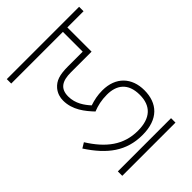

<svg xmlns="http://www.w3.org/2000/svg" viewBox="-186 -709 796 796"><g transform="rotate(-45 212.0 -311.0)"><path d="M248 -283C303 -283 344 -256 344 -186C344 -122 308 -86 233 -86C150 -86 91 -131 41 -211L18 -197C76 -108 140 -60 234 -60C327 -60 371 -110 371 -186C371 -259 326 -309 247 -309C219 -309 196 -304 172 -296C152 -318 129 -349 129 -391C129 -438 158 -454 208 -454H329V-596H424V-622H0V-596H303V-480H218C166 -480 141 -471 121 -448C107 -431 102 -412 102 -394C102 -339 135 -299 165 -267C190 -277 216 -283 248 -283ZM55 -26V0H367V-26Z"/></g></svg>

Font: Noto Sans ExtraCondensed Thin
Style: Italic
Weight: 100
Width: 2
Italic angle: -12°
Designer: Monotype Design Team
Foundry: Monotype Imaging Inc.
Version: Version 2.013